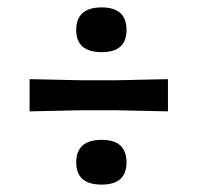

<svg xmlns="http://www.w3.org/2000/svg" viewBox="-20 -531 534 519"><path d="M60 -317Q107 -316 133.5 -315.5Q160 -315 176 -314.5Q192 -314 207.5 -314Q223 -314 246 -314Q271 -314 286 -314Q301 -314 317.5 -314.5Q334 -315 360.5 -315.5Q387 -316 434 -317V-230Q387 -231 360.5 -231.5Q334 -232 318 -232.5Q302 -233 286.5 -233Q271 -233 247 -233Q222 -233 206.5 -233Q191 -233 174.5 -232.5Q158 -232 132 -231.5Q106 -231 60 -230ZM255 -32Q186 -32 186 -92Q186 -153 255 -153Q322 -153 322 -92Q322 -32 255 -32ZM255 -390Q186 -390 186 -450Q186 -511 255 -511Q322 -511 322 -450Q322 -390 255 -390Z"/></svg>

Font: Ojuju SemiBold
Style: Regular
Weight: 600
Designer: Chisaokwu Joboson, Mirko Velimirovic
Foundry: Udi Foundry
Version: Version 1.000